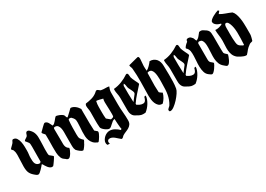

<svg xmlns="http://www.w3.org/2000/svg" viewBox="-2 -1561 3558 2568"><g transform="rotate(-30 1777.5 -277.0)"><path d="M98 -579Q132 -579 150 -552Q168 -525 175.5 -488Q183 -451 183.5 -413.5Q184 -376 184 -354Q184 -325 180 -297.5Q176 -270 176 -241Q176 -220 177.5 -198Q179 -176 186.5 -159Q194 -142 209.5 -131Q225 -120 252 -120L267 -135Q267 -192 268 -249Q269 -306 269 -364Q269 -392 267.5 -405.5Q266 -419 261 -428Q256 -437 247 -446.5Q238 -456 223 -476Q227 -486 235 -492Q243 -498 251.5 -503Q260 -508 268 -514Q276 -520 281 -529Q284 -535 286 -542.5Q288 -550 291 -557.5Q294 -565 298.5 -570.5Q303 -576 311 -578L319 -579Q333 -579 344.5 -569Q356 -559 364 -549Q382 -528 390.5 -507Q399 -486 402.5 -464.5Q406 -443 405.5 -419.5Q405 -396 405 -370Q405 -352 403.5 -318.5Q402 -285 401 -250.5Q400 -216 401.5 -188Q403 -160 408 -154Q411 -151 419 -144.5Q427 -138 435.5 -131Q444 -124 451 -118Q458 -112 458 -109Q458 -105 448 -89Q438 -73 425.5 -54.5Q413 -36 400.5 -19.5Q388 -3 384 1Q376 4 367 4Q351 4 336.5 -6.5Q322 -17 310 -31.5Q298 -46 288.5 -62.5Q279 -79 272 -91L262 -96Q257 -88 243 -72.5Q229 -57 213.5 -40.5Q198 -24 182.5 -12Q167 0 159 0Q142 0 126 -13Q100 -33 83 -51Q66 -69 56 -89Q46 -109 42 -134Q38 -159 38 -193Q38 -237 41 -280.5Q44 -324 44 -368Q44 -385 42 -403Q40 -421 33 -437Q33 -443 29 -448Q25 -453 20.5 -457.5Q16 -462 12 -466.5Q8 -471 8 -475Q8 -479 16.5 -488Q25 -497 36 -507.5Q47 -518 57.5 -529Q68 -540 72 -549Q76 -557 81.5 -568Q87 -579 98 -579Z M750 -561Q762 -559 775.5 -555Q789 -551 802.5 -545.5Q816 -540 828 -532.5Q840 -525 848 -517Q853 -512 855.5 -504.5Q858 -497 860 -489.5Q862 -482 865.5 -476Q869 -470 877 -468Q882 -472 897 -486Q912 -500 929 -516Q948 -534 972 -557Q991 -557 1008.5 -549.5Q1026 -542 1041.5 -530Q1057 -518 1069.5 -503Q1082 -488 1091 -473Q1090 -447 1090.5 -419.5Q1091 -392 1091 -366Q1091 -309 1091.5 -251.5Q1092 -194 1096 -137Q1105 -128 1115 -120Q1125 -112 1135 -103L1136 -92Q1136 -82 1128.5 -65.5Q1121 -49 1111 -31.5Q1101 -14 1090 1Q1079 16 1072 24Q1069 26 1061 26Q1059 26 1057 24Q1020 9 998 -15Q976 -39 965 -69Q954 -99 952 -132.5Q950 -166 951.5 -201.5Q953 -237 956 -272Q959 -307 959 -339Q959 -360 957.5 -372.5Q956 -385 951.5 -395Q947 -405 938.5 -415Q930 -425 916 -439Q911 -441 905 -442Q899 -443 894 -443Q873 -443 872 -424Q867 -372 866 -317Q865 -262 865 -210Q865 -186 867 -171.5Q869 -157 874.5 -146Q880 -135 890 -124.5Q900 -114 916 -98Q909 -79 896 -59Q895 -54 887 -41Q879 -28 869.5 -14.5Q860 -1 850.5 9.5Q841 20 837 20Q825 20 813 13.5Q801 7 789.5 -2Q778 -11 767.5 -21Q757 -31 750 -39Q742 -57 739 -70Q736 -83 736 -103V-268Q736 -289 736.5 -319Q737 -349 731.5 -376.5Q726 -404 711 -423.5Q696 -443 666 -443Q658 -443 648 -439Q644 -428 644 -414Q644 -368 645 -322Q646 -276 646 -228Q646 -209 646 -191Q646 -173 650 -157Q654 -141 663.5 -127.5Q673 -114 692 -103Q692 -92 684 -71.5Q676 -51 664 -31Q652 -11 638 4Q624 19 613 19Q602 19 590 14Q573 -2 554.5 -14Q536 -26 526 -49Q509 -91 507.5 -134.5Q506 -178 506 -224Q506 -272 507.5 -317Q509 -362 507 -410Q507 -417 501.5 -423Q496 -429 490 -435.5Q484 -442 478.5 -449Q473 -456 473 -465V-468Q480 -474 494.5 -488.5Q509 -503 524.5 -518.5Q540 -534 554 -546Q568 -558 573 -558Q589 -558 601 -549Q613 -540 621 -527Q629 -514 635.5 -499Q642 -484 648 -473Q663 -473 676.5 -484.5Q690 -496 702.5 -511Q715 -526 726.5 -540.5Q738 -555 750 -561Z M1392 -588Q1401 -588 1407.5 -584Q1414 -580 1420.5 -574.5Q1427 -569 1434 -564Q1441 -559 1449 -558Q1481 -552 1509.5 -553Q1538 -554 1566 -548Q1558 -528 1552 -507.5Q1546 -487 1546 -466V-281Q1546 -218 1552 -156Q1558 -94 1558 -31Q1558 7 1543.5 28.5Q1529 50 1506.5 64Q1484 78 1457 88.5Q1430 99 1405 114Q1399 118 1394.5 123Q1390 128 1385.5 132.5Q1381 137 1375 140.5Q1369 144 1360 144L1356 143Q1339 131 1323 115Q1307 99 1289.5 85.5Q1272 72 1253.5 64Q1235 56 1213 59Q1201 61 1194.5 68Q1188 75 1185.5 84Q1183 93 1185 102.5Q1187 112 1191 119H1156Q1145 103 1145 84Q1145 62 1157 41Q1169 20 1187 3.5Q1205 -13 1227 -22.5Q1249 -32 1270 -32Q1310 -32 1346.5 -11.5Q1383 9 1410 36Q1413 33 1417 31Q1421 29 1424 26Q1421 19 1418.5 -3.5Q1416 -26 1414 -52Q1412 -78 1411 -101.5Q1410 -125 1410 -134Q1392 -134 1376 -122Q1360 -110 1344.5 -95Q1329 -80 1314 -68Q1299 -56 1285 -56Q1273 -56 1255.5 -64.5Q1238 -73 1222 -85.5Q1206 -98 1194 -112.5Q1182 -127 1181 -139Q1176 -198 1177 -256Q1178 -314 1178 -373Q1178 -399 1173 -424.5Q1168 -450 1168 -475Q1168 -492 1181 -505Q1226 -510 1272.5 -522.5Q1319 -535 1356 -563Q1364 -568 1373.5 -578Q1383 -588 1392 -588ZM1317 -466Q1307 -424 1307 -378Q1307 -332 1307 -290Q1307 -267 1308 -244Q1309 -221 1312 -198Q1326 -187 1339 -175.5Q1352 -164 1366 -154Q1370 -155 1377 -156.5Q1384 -158 1390.5 -160Q1397 -162 1402.5 -165Q1408 -168 1410 -173Q1413 -183 1413 -213.5Q1413 -244 1412 -279Q1411 -314 1409.5 -346.5Q1408 -379 1408 -394Q1408 -422 1415 -446Q1392 -451 1366 -458.5Q1340 -466 1317 -466Z M1849 -577Q1858 -577 1864 -569Q1870 -560 1870.5 -541Q1871 -522 1873 -511Q1876 -499 1884.5 -478.5Q1893 -458 1903 -438Q1913 -418 1920.5 -402.5Q1928 -387 1928 -383L1927 -374Q1882 -323 1838.5 -275Q1795 -227 1756 -170V-155Q1776 -141 1797.5 -131Q1819 -121 1844 -121Q1859 -121 1869 -128Q1879 -135 1885.5 -146Q1892 -157 1896 -170Q1900 -183 1903 -194Q1915 -194 1927 -199Q1927 -172 1916.5 -143.5Q1906 -115 1889.5 -88Q1873 -61 1852 -38Q1831 -15 1810 0L1772 1Q1746 1 1716 -14Q1686 -29 1664 -43Q1649 -52 1640 -65Q1631 -78 1625.5 -93Q1620 -108 1618.5 -124Q1617 -140 1617 -155V-339Q1617 -373 1609.5 -407Q1602 -441 1602 -473Q1602 -476 1603 -480Q1604 -484 1605 -487Q1668 -492 1728 -515.5Q1788 -539 1839 -574Q1843 -577 1849 -577ZM1737 -452Q1737 -394 1737.5 -333.5Q1738 -273 1742 -204Q1755 -221 1774.5 -246.5Q1794 -272 1810 -292Q1812 -297 1813 -302.5Q1814 -308 1814 -313Q1814 -318 1809 -330Q1804 -342 1797.5 -355.5Q1791 -369 1785 -381Q1779 -393 1776 -399Q1771 -409 1769.5 -419.5Q1768 -430 1766.5 -441Q1765 -452 1762 -462.5Q1759 -473 1752 -482Q1748 -475 1742.5 -467.5Q1737 -460 1737 -452Z M1939 -658Q1948 -660 1971.5 -666.5Q1995 -673 2020.5 -679.5Q2046 -686 2067 -691.5Q2088 -697 2091 -697Q2097 -697 2101 -692.5Q2105 -688 2106.5 -681.5Q2108 -675 2108.5 -668.5Q2109 -662 2109 -658Q2109 -632 2105 -605.5Q2101 -579 2101 -553Q2101 -534 2102 -515.5Q2103 -497 2105 -478Q2132 -492 2158 -519Q2184 -546 2202 -570Q2235 -570 2259.5 -558.5Q2284 -547 2300.5 -527.5Q2317 -508 2325.5 -481Q2334 -454 2334 -424Q2334 -389 2335.5 -353Q2337 -317 2337 -282Q2337 -228 2336 -177Q2335 -126 2326 -74Q2322 -50 2297 -12.5Q2272 25 2239 61Q2206 97 2171.5 122.5Q2137 148 2113 148Q2108 148 2100 146Q2098 141 2095.5 136Q2093 131 2093 126Q2093 119 2098 112.5Q2103 106 2109.5 100Q2116 94 2123 88.5Q2130 83 2134 77Q2155 44 2167.5 9.5Q2180 -25 2186.5 -61Q2193 -97 2195 -134Q2197 -171 2197 -210Q2197 -224 2198 -248Q2199 -272 2198.5 -299.5Q2198 -327 2195 -355Q2192 -383 2184.5 -405.5Q2177 -428 2163.5 -442Q2150 -456 2128 -456Q2116 -456 2100 -449Q2100 -399 2098 -350Q2096 -301 2096 -251Q2096 -226 2098 -201.5Q2100 -177 2100 -151Q2108 -140 2120.5 -132.5Q2133 -125 2144 -117Q2135 -82 2116 -49.5Q2097 -17 2071 9L2064 10Q2030 10 2009.5 -9.5Q1989 -29 1977.5 -57Q1966 -85 1962 -117Q1958 -149 1958 -173Q1958 -222 1959.5 -275.5Q1961 -329 1961.5 -384Q1962 -439 1960.5 -492.5Q1959 -546 1954 -595Q1952 -612 1945.5 -626Q1939 -640 1939 -658Z M2621 -577Q2630 -577 2636 -569Q2642 -560 2642.5 -541Q2643 -522 2645 -511Q2648 -499 2656.5 -478.5Q2665 -458 2675 -438Q2685 -418 2692.5 -402.5Q2700 -387 2700 -383L2699 -374Q2654 -323 2610.5 -275Q2567 -227 2528 -170V-155Q2548 -141 2569.5 -131Q2591 -121 2616 -121Q2631 -121 2641 -128Q2651 -135 2657.5 -146Q2664 -157 2668 -170Q2672 -183 2675 -194Q2687 -194 2699 -199Q2699 -172 2688.5 -143.5Q2678 -115 2661.5 -88Q2645 -61 2624 -38Q2603 -15 2582 0L2544 1Q2518 1 2488 -14Q2458 -29 2436 -43Q2421 -52 2412 -65Q2403 -78 2397.5 -93Q2392 -108 2390.5 -124Q2389 -140 2389 -155V-339Q2389 -373 2381.5 -407Q2374 -441 2374 -473Q2374 -476 2375 -480Q2376 -484 2377 -487Q2440 -492 2500 -515.5Q2560 -539 2611 -574Q2615 -577 2621 -577ZM2509 -452Q2509 -394 2509.5 -333.5Q2510 -273 2514 -204Q2527 -221 2546.5 -246.5Q2566 -272 2582 -292Q2584 -297 2585 -302.5Q2586 -308 2586 -313Q2586 -318 2581 -330Q2576 -342 2569.5 -355.5Q2563 -369 2557 -381Q2551 -393 2548 -399Q2543 -409 2541.5 -419.5Q2540 -430 2538.5 -441Q2537 -452 2534 -462.5Q2531 -473 2524 -482Q2520 -475 2514.5 -467.5Q2509 -460 2509 -452Z M2971 -577Q2981 -580 2993 -580Q3012 -580 3025 -572Q3052 -556 3068 -544.5Q3084 -533 3093 -519Q3102 -505 3105 -484.5Q3108 -464 3108 -431Q3108 -357 3108 -311.5Q3108 -266 3108.5 -239Q3109 -212 3109.5 -198Q3110 -184 3112 -172Q3120 -157 3133 -147Q3146 -137 3156 -124Q3153 -113 3145.5 -91.5Q3138 -70 3127.5 -49Q3117 -28 3103.5 -12Q3090 4 3076 4Q3065 4 3054 -6Q3043 -16 3035 -22Q2999 -50 2984.5 -87Q2970 -124 2967.5 -165.5Q2965 -207 2968.5 -250Q2972 -293 2972 -333Q2972 -347 2971.5 -369.5Q2971 -392 2966 -413Q2961 -434 2950 -449.5Q2939 -465 2918 -465Q2913 -468 2908 -468Q2899 -468 2891.5 -461Q2884 -454 2884 -445V-202Q2884 -180 2889.5 -168.5Q2895 -157 2903 -150Q2911 -143 2920 -136.5Q2929 -130 2937 -119Q2934 -109 2923 -89Q2912 -69 2898 -49.5Q2884 -30 2868.5 -15Q2853 0 2843 0Q2832 0 2818.5 -10Q2805 -20 2796 -26Q2766 -48 2754.5 -87.5Q2743 -127 2742 -171.5Q2741 -216 2745 -259.5Q2749 -303 2749 -333Q2749 -354 2749 -373Q2749 -392 2745.5 -409.5Q2742 -427 2733.5 -443Q2725 -459 2708 -474Q2708 -482 2714.5 -492Q2721 -502 2730.5 -512Q2740 -522 2750 -530Q2760 -538 2767 -543Q2767 -561 2781 -577Q2790 -580 2801 -580Q2832 -580 2849 -557Q2857 -551 2861.5 -543.5Q2866 -536 2869 -527Q2872 -518 2875 -509.5Q2878 -501 2884 -494Q2913 -505 2932.5 -529.5Q2952 -554 2971 -577Z M3332 -702 3346 -687Q3338 -679 3331.5 -670Q3325 -661 3317 -653Q3357 -629 3401 -614Q3445 -599 3488 -580Q3509 -559 3521 -525Q3533 -491 3539 -453Q3545 -415 3546.5 -377.5Q3548 -340 3548 -312V-210Q3548 -202 3546 -189.5Q3544 -177 3540.5 -163.5Q3537 -150 3533.5 -137.5Q3530 -125 3527 -117Q3516 -110 3502.5 -108Q3489 -106 3478 -98Q3454 -81 3440.5 -69Q3427 -57 3417.5 -45.5Q3408 -34 3398 -21Q3388 -8 3371 9L3361 10Q3345 10 3328 4Q3311 -2 3295 -10Q3279 -18 3266 -26Q3253 -34 3244 -39Q3211 -66 3197.5 -99Q3184 -132 3181 -169Q3178 -206 3181 -244Q3184 -282 3184 -320Q3184 -364 3177.5 -407Q3171 -450 3171 -492L3189 -491Q3212 -491 3234.5 -497Q3257 -503 3278 -512L3283 -526Q3269 -529 3252 -535.5Q3235 -542 3220.5 -552Q3206 -562 3196.5 -575.5Q3187 -589 3187 -606Q3187 -620 3205 -636Q3223 -652 3247 -665.5Q3271 -679 3295 -689Q3319 -699 3332 -702ZM3315 -400Q3315 -383 3314.5 -349.5Q3314 -316 3315.5 -280Q3317 -244 3320.5 -213.5Q3324 -183 3332 -171Q3341 -157 3354 -148.5Q3367 -140 3381 -132Q3385 -130 3389.5 -127.5Q3394 -125 3399 -125Q3403 -125 3405 -127Q3409 -174 3409.5 -222Q3410 -270 3410 -317Q3410 -331 3407 -361.5Q3404 -392 3396 -423Q3388 -454 3374.5 -477.5Q3361 -501 3341 -501Q3328 -501 3322.5 -488.5Q3317 -476 3315.5 -459.5Q3314 -443 3314.5 -426Q3315 -409 3315 -400Z"/></g></svg>

Font: CAT Schmalfette Thannhaeuser
Style: Regular
Weight: 700
Designer: Peter Wiegel nach Herbert Thanhaeuser 1939/40
Foundry: CAT-Fonts, Peter Wiegel
Version: Version 1.000